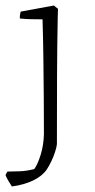

<svg xmlns="http://www.w3.org/2000/svg" viewBox="-26 -479 343 695"><path d="M17 196Q10 185 4 175Q-2 165 -6 155Q-5 152 -3 148.5Q-1 145 1 142Q21 142 46 141Q71 140 98 133Q110 117 121 82Q132 47 133 6Q133 -50 132.5 -122Q132 -194 131 -269Q130 -344 128 -409Q107 -409 86.5 -409.5Q66 -410 46 -412Q45 -424 49 -437L169 -459L184 -447L183 -418Q181 -321 180.5 -207.5Q180 -94 180 43Q179 53 173.5 70.5Q168 88 159.5 105.5Q151 123 143 135Q126 159 93.5 174.5Q61 190 17 196Z"/></svg>

Font: Labrada Light
Style: Regular
Weight: 300
Designer: Mercedes Jáuregui
Foundry: Omnibus-Type Team
Version: Version 1.000; ttfautohint (v1.8.4.7-5d5b)